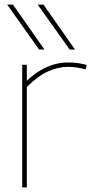

<svg xmlns="http://www.w3.org/2000/svg" viewBox="-20 -810 398 830"><path d="M96 -530V-461Q126 -489 155 -506Q184 -523 213.5 -531.5Q243 -540 273 -540Q296 -540 318 -537Q340 -534 355 -529L350 -510Q333 -515 312.5 -518Q292 -521 274 -521Q231 -521 187 -501Q143 -481 96 -434V0H76V-530ZM149 -596 11 -790H36L172 -596ZM281 -596 143 -790H168L304 -596Z"/></svg>

Font: Georama ExtraCondensed Thin Thin
Style: Regular
Weight: 250
Version: Version 1.001